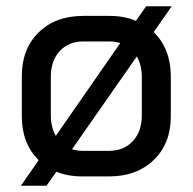

<svg xmlns="http://www.w3.org/2000/svg" viewBox="-20 -558 618 616"><path d="M528 -314V-184Q528 -98 473.5 -45Q419 8 330 8H245Q197 8 161 -7L129 38H47L104 -44Q50 -98 50 -184V-314Q50 -401 104 -454Q158 -507 247 -507H331Q380 -507 416 -491L449 -538H531L473 -455Q500 -429 514 -393Q528 -357 528 -314ZM159 -122 366 -420Q349 -425 331 -425H247Q200 -425 171.5 -394Q143 -363 143 -311V-188Q143 -151 159 -122ZM435 -311Q435 -348 419 -377L211 -79Q229 -74 246 -74H329Q377 -74 406 -105Q435 -136 435 -188Z"/></svg>

Font: Bai Jamjuree Medium
Style: Regular
Weight: 500
Version: Version 1.000; ttfautohint (v1.6)